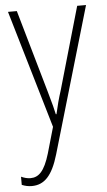

<svg xmlns="http://www.w3.org/2000/svg" viewBox="-55 -565 471 843"><g transform="rotate(-5 181.0 -143.5)"><path d="M13 -529 166 -9 133 106C110 183 84 207 48 207C34 207 20 203 7 197V233C22 239 35 242 51 242C106 242 142 205 169 113L357 -529H318L214 -167C202 -130 194 -99 186 -63H183C178 -86 173 -107 156 -166L52 -529Z"/></g></svg>

Font: Noto Sans Hebrew Condensed ExtraLight
Style: Regular
Weight: 200
Width: 3
Designer: Monotype Design Team
Foundry: Monotype Imaging Inc.
Version: Version 2.004